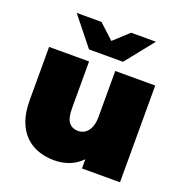

<svg xmlns="http://www.w3.org/2000/svg" viewBox="-137 -889 973 1020"><g transform="rotate(20 349.0 -378.5)"><path d="M278 10Q229 10 187 -5Q145 -20 114 -51Q83 -82 65.5 -130Q48 -178 48 -245V-547H274V-284Q274 -225 293 -202.5Q312 -180 345 -180Q360 -180 373.5 -186Q387 -192 398 -205Q409 -218 415.5 -239Q422 -260 422 -290V-547H648V0H433V-52Q402 -20 362.5 -5Q323 10 278 10ZM444 -607H252L124 -767H264L348 -690L432 -767H572Z"/></g></svg>

Font: Montserrat-Alt1 Black
Style: Regular
Weight: 900
Designer: Differentunic
Foundry: Differentunic
Version: Version 7.222